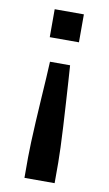

<svg xmlns="http://www.w3.org/2000/svg" viewBox="-81 -552 436 771"><g transform="rotate(10 137.0 -166.0)"><path d="M76 178V94Q76 71 77.5 32.5Q79 -6 81.5 -52Q84 -98 87 -145Q90 -192 92.5 -232.5Q95 -273 96 -299H178Q180 -273 182.5 -232.5Q185 -192 188 -145Q191 -98 193.5 -52Q196 -6 197.5 32.5Q199 71 199 94V178ZM78 -396V-510H197V-396Z"/></g></svg>

Font: Saira SemiExpanded Medium
Style: Regular
Weight: 500
Width: 6
Designer: Hector Gatti with collaboration of the Omnibus-Type team
Foundry: Omnibus-Type
Version: Version 1.101